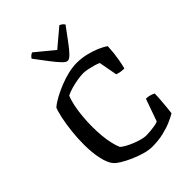

<svg xmlns="http://www.w3.org/2000/svg" viewBox="-270 -1096 1225 1225"><g transform="rotate(-45 342.0 -484.0)"><path d="M367 0Q336 0 297.5 -11Q259 -22 222 -38.5Q185 -55 157 -72Q129 -89 118 -102Q94 -129 81 -187Q68 -245 68 -318Q68 -378 74.5 -436Q81 -494 91 -540.5Q101 -587 111 -610Q134 -630 169 -649Q204 -668 245 -684.5Q286 -701 327 -710.5Q368 -720 404 -720Q445 -720 486.5 -710.5Q528 -701 563 -686Q598 -671 620 -655Q617 -593 608.5 -546.5Q600 -500 594 -479Q568 -480 553 -483.5Q538 -487 531 -490L508 -615Q494 -622 471 -628.5Q448 -635 425.5 -639.5Q403 -644 387 -644Q365 -644 334.5 -639Q304 -634 274 -625.5Q244 -617 223 -606Q211 -578 202.5 -537Q194 -496 190 -450Q186 -404 186 -361Q186 -317 190 -276Q194 -235 202 -201.5Q210 -168 220 -146Q229 -137 250 -125Q271 -113 296.5 -102.5Q322 -92 347.5 -85Q373 -78 392 -78Q410 -78 431 -80Q452 -82 471 -85.5Q490 -89 501 -94L555 -246Q575 -246 592 -240.5Q609 -235 618 -230Q618 -205 615.5 -175Q613 -145 610.5 -116Q608 -87 605 -65Q586 -53 551 -37.5Q516 -22 469.5 -11Q423 0 367 0ZM374 -769Q360 -769 338 -792Q316 -815 286.5 -854Q257 -893 220 -942Q224 -950 233 -958Q242 -966 251 -968L375 -866L496 -968Q505 -965 514 -958Q523 -951 527 -943Q489 -892 460 -852.5Q431 -813 409.5 -791Q388 -769 374 -769Z"/></g></svg>

Font: Texturina Medium 12pt Medium
Style: Regular
Weight: 500
Version: Version 1.002